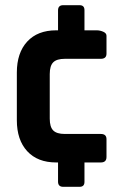

<svg xmlns="http://www.w3.org/2000/svg" viewBox="-20 -627 470 741"><path d="M287 94H224Q204 94 204 74V0H197Q125 0 85 -43.5Q45 -87 45 -163V-347Q45 -423 85 -466.5Q125 -510 197 -510H204V-587Q204 -607 224 -607H287Q306 -607 306 -588V-510H353Q366 -510 378.5 -504.5Q391 -499 391 -489V-420Q391 -400 369 -400H230Q199 -400 185.5 -386.5Q172 -373 172 -341V-169Q172 -137 185.5 -123.5Q199 -110 230 -110H369Q391 -110 391 -90V-21Q391 0 369 0H306V75Q306 94 287 94Z"/></svg>

Font: Rajdhani
Style: Bold
Weight: 700
Designer: Satya Rajpurohit, Jyotish Sonowal
Foundry: Indian Type Foundry
Version: Version 1.201 February 1, 2022